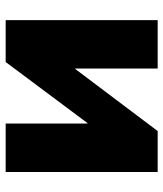

<svg xmlns="http://www.w3.org/2000/svg" viewBox="29 -591 562 660"><g transform="rotate(-90 310.0 -261.0)"><path d="M570.8 0H404.3V-283.2H402.8L189.5 0H48.8V-522.5H215.3V-241.2H216.8L426.8 -522.5H570.8Z"/></g></svg>

Font: Inter 28pt ExtraBold
Style: Regular
Weight: 800
Designer: Rasmus Andersson
Foundry: rsms
Version: Version 4.001;git-66647c0bb